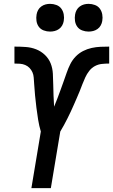

<svg xmlns="http://www.w3.org/2000/svg" viewBox="-20 -977 587 997"><path d="M143 0 192 -294Q183 -324 178 -355.5Q173 -387 169 -418.5Q165 -450 162 -482Q159 -514 157 -546V-547Q156 -561 155 -575Q154 -589 148.5 -601.5Q143 -614 133.5 -624Q124 -634 111 -639.5Q98 -645 83.5 -646Q69 -647 55 -647V-735H56Q85 -735 113.5 -733Q142 -731 167.5 -721Q193 -711 213 -692Q233 -673 243 -648Q253 -623 254.5 -594Q256 -565 256.5 -536.5Q257 -508 258 -480Q259 -452 261 -423Q270 -445 278.5 -467Q287 -489 295 -511.5Q303 -534 311 -556Q319 -578 326.5 -600Q334 -622 345 -644Q356 -666 373 -683.5Q390 -701 411.5 -712Q433 -723 456 -728Q479 -733 501.5 -734Q524 -735 547 -735V-647Q528 -647 509 -645Q490 -643 473 -634Q456 -625 443.5 -609Q431 -593 423 -575.5Q415 -558 408 -540Q401 -522 394 -504Q387 -486 379 -468.5Q371 -451 363.5 -433Q356 -415 347.5 -397.5Q339 -380 330.5 -362.5Q322 -345 312.5 -328Q303 -311 293 -294L244 0ZM440 -813Q423 -813 407 -819Q391 -825 381.5 -838Q372 -851 369.5 -868Q367 -885 370 -902Q372 -914 378 -925Q384 -936 394.5 -943.5Q405 -951 416.5 -954Q428 -957 440 -957Q457 -957 473 -951Q489 -945 498.5 -932Q508 -919 511 -902Q514 -885 511 -868Q509 -856 503 -845Q497 -834 486.5 -826.5Q476 -819 464 -816Q452 -813 440 -813ZM240 -813Q223 -813 207 -819Q191 -825 181.5 -838Q172 -851 169.5 -868Q167 -885 170 -902Q172 -914 178 -925Q184 -936 194.5 -943.5Q205 -951 216.5 -954Q228 -957 240 -957Q257 -957 273 -951Q289 -945 298.5 -932Q308 -919 311 -902Q314 -885 311 -868Q309 -856 303 -845Q297 -834 286.5 -826.5Q276 -819 264 -816Q252 -813 240 -813Z"/></svg>

Font: Iosevka Curly Semibold Oblique
Style: Regular
Weight: 600
Italic angle: -9°
Monospace: yes
Designer: Belleve Invis
Foundry: Belleve Invis
Version: Version 11.1.0; ttfautohint (v1.8.3)